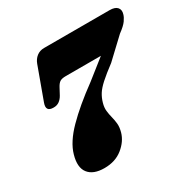

<svg xmlns="http://www.w3.org/2000/svg" viewBox="-160 -854 1021 1028"><g transform="rotate(-30 350.5 -340.5)"><path d="M372 -102Q358.5 -54 313.2 -17.5Q268 19 200.5 19Q132 19 102.8 -18.5Q73.5 -56 94 -127Q112.5 -193 182.8 -264.5Q253 -336 366 -418.5L483.5 -511.5H266.5Q242 -511.5 230.2 -504Q218.5 -496.5 208.5 -478L186.5 -437Q176.5 -419 161.5 -408.2Q146.5 -397.5 125.5 -398Q76.5 -398 94.5 -447L167 -645.5Q176 -670 195.2 -685Q214.5 -700 241 -700H646Q679.5 -700 693 -684.2Q706.5 -668.5 698.5 -643.5Q694.5 -628.5 680.8 -609Q667 -589.5 631 -563L512 -451Q460.5 -412.5 431.5 -386.2Q402.5 -360 388.5 -337.8Q374.5 -315.5 367 -288.5Q359.5 -262.5 362 -240.5Q364.5 -218.5 370 -197.5Q375.5 -176.5 377.8 -153.5Q380 -130.5 372 -102Z"/></g></svg>

Font: Fraunces 9pt Soft Black
Style: Italic
Weight: 900
Italic angle: -16°
Version: Version 1.000;[b76b70a41]